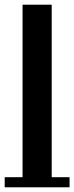

<svg xmlns="http://www.w3.org/2000/svg" viewBox="-20 -797 316 817"><path d="M0 0V-43H76V-777H200V-43H276V0Z"/></svg>

Font: Montserrat Subrayada
Style: Bold
Weight: 700
Version: Version 2.001